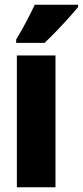

<svg xmlns="http://www.w3.org/2000/svg" viewBox="-20 -786 348 806"><path d="M212.9 0H50.8V-553.2H212.9ZM307.6 -766.1V-755.9Q293.9 -739.3 270.3 -712.9Q246.6 -686.5 219.2 -658Q191.9 -629.4 167 -606H47.9V-620.1Q71.8 -659.7 91.1 -696.5Q110.4 -733.4 126 -766.1Z"/></svg>

Font: Open Sans Condensed ExtraBold
Style: Regular
Weight: 800
Width: 3
Designer: Monotype Design Team
Foundry: Monotype Imaging Inc.
Version: Version 3.000; ttfautohint (v1.8.4)